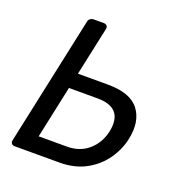

<svg xmlns="http://www.w3.org/2000/svg" viewBox="-127 -810 868 919"><g transform="rotate(20 307.0 -350.0)"><path d="M47 0Q37 0 31.5 -6.5Q26 -13 28 -23L168 -677Q169 -687 177 -693.5Q185 -700 195 -700H246Q257 -700 262.5 -693.5Q268 -687 266 -677L213 -430H366Q481 -430 525 -372Q569 -314 549 -220Q537 -163 501.5 -112.5Q466 -62 409 -31Q352 0 275 0ZM139 -84H283Q348 -84 392 -122Q436 -160 450 -222Q476 -351 341 -351H196Z"/></g></svg>

Font: Lubike
Style: Italic
Weight: 400
Italic angle: -12°
Foundry: Honoka55
Version: Version 1.000;July 22, 2022;FontCreator 14.0.0.2862 64-bit